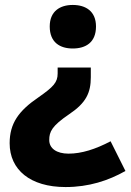

<svg xmlns="http://www.w3.org/2000/svg" viewBox="-20 -579 530 776"><path d="M368 -472C368 -534 326 -559 274 -559C223 -559 181 -534 181 -472C181 -407 223 -383 274 -383C326 -383 368 -407 368 -472ZM347 -267V-306H213V-282C213 -246 196 -228 136 -186C55 -131 19 -80 19 0C19 107 102 177 245 177C339 177 418 151 487 112L427 -8C366 24 310 42 257 42C209 42 179 21 179 -13C179 -47 190 -70 259 -117C328 -163 347 -204 347 -267Z"/></svg>

Font: Noto Sans Lao ExtraBold
Style: Regular
Weight: 800
Designer: Monotype Design Team
Foundry: Monotype Imaging Inc.
Version: Version 2.003